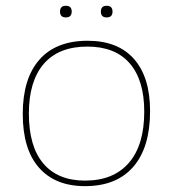

<svg xmlns="http://www.w3.org/2000/svg" viewBox="-20 -635 593 659"><path d="M280.8 -495.1Q384.8 -495.1 439.9 -432.6Q495.1 -370.1 495.1 -253.9Q495.1 -128.9 437.5 -62.5Q379.9 3.9 272 3.9Q168.9 3.9 113.3 -60.1Q58.1 -123 58.1 -244.1Q58.1 -365.2 115.2 -430.2Q172.4 -495.1 280.8 -495.1ZM279.8 -475.1Q181.6 -475.1 130.4 -416Q79.1 -356.4 79.1 -245.1Q79.1 -132.8 128.4 -74.2Q178.2 -15.1 272 -15.1Q369.6 -15.1 422.4 -76.2Q475.1 -136.7 475.1 -252Q475.1 -360.4 424.8 -418Q375 -475.1 279.8 -475.1ZM186 -595.2Q186 -615.2 206.1 -615.2Q226.1 -615.2 226.1 -595.2Q226.1 -575.2 206.1 -575.2Q186 -575.2 186 -595.2ZM326.2 -595.2Q326.2 -615.2 346.2 -615.2Q366.2 -615.2 366.2 -595.2Q366.2 -575.2 346.2 -575.2Q326.2 -575.2 326.2 -595.2Z"/></svg>

Font: Datalegreya
Style: Gradient
Weight: 400
Designer: Figs Lab
Foundry: Figs Lab
Version: Version 1.002;PS 001.002;hotconv 1.0.70;makeotf.lib2.5.58329